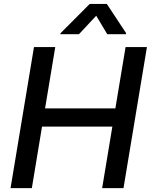

<svg xmlns="http://www.w3.org/2000/svg" viewBox="-20 -970 782 990"><path d="M34.4 0 155.2 -727.3H264.9L212.4 -411.2H574.9L627.5 -727.3H737.6L616.8 0H506.7L559.3 -317.1H196.7L144.2 0ZM387.1 -793.7H291.2L292.3 -799L442.5 -949.6H530.9L630.3 -799L629.3 -793.7H533L476.2 -888.8Z"/></svg>

Font: Karasuma Gothic
Style: Medium Italic
Weight: 500
Italic angle: 9.39998°
Designer: Rasmus Andersson / Ryoko Nishizuka
Foundry: Genbu
Version: Version 1.00